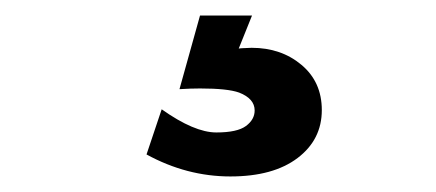

<svg xmlns="http://www.w3.org/2000/svg" viewBox="-20 -20 561 247"><path d="M188 120.6Q230 150.4 258.3 150.4Q285.2 150.4 296.4 142.1Q307.6 133.8 307.6 122.1Q307.6 106.9 287.6 99.1Q272.9 93.8 237.3 93.8Q225.6 93.8 210.9 94.7L237.3 0H304.2L287.1 42.5Q288.1 42 303.7 41.5Q341.8 41.5 367.9 63.5Q394 85.4 394 121.6Q394 159.7 362.8 183.3Q331.5 207 276.4 207Q220.2 207 168.5 178.7Z"/></svg>

Font: Lapsus Pro (theguybrush.com)
Style: Bold
Weight: 700
Designer: Jose Roses
Version: Version 1.00 February 9, 2018, initial release